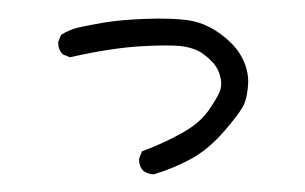

<svg xmlns="http://www.w3.org/2000/svg" viewBox="-44 -668 1088 685"><g transform="rotate(-5 500.0 -325.5)"><path d="M478.5 -46.9Q460 -49.3 445.8 -61L445.3 -61.5L444.8 -62Q430.2 -78.6 432.6 -104.5V-106L433.6 -107.9L443.4 -128.4L445.3 -132.3L449.7 -133.3Q521 -152.8 590.8 -183.6Q625 -198.7 650.4 -216.6Q675.8 -234.4 692.9 -254.4Q727.1 -295.4 739.3 -318.4Q750.5 -338.9 748 -365.2Q746.6 -378.9 742.9 -391.1Q739.3 -403.3 732.9 -414.1Q728.5 -421.4 722.7 -428.7Q716.8 -436 709.5 -443.8Q702.1 -451.7 692.9 -459.5Q666.5 -482.4 622.6 -492.7Q577.6 -502.9 472.7 -505.9Q367.7 -508.8 222.2 -489.3L219.2 -488.8L216.3 -490.2L196.8 -500L194.8 -501L193.8 -502.4Q179.2 -519 181.6 -544.9V-546.9L182.6 -548.3L192.4 -567.9L193.8 -570.8L196.8 -572.3Q223.6 -586.4 256.8 -591.8Q265.1 -592.8 274.9 -594Q284.7 -595.2 296.6 -596.4Q308.6 -597.7 322.3 -598.9Q335.9 -600.1 351.1 -601.6Q414.1 -606.4 502.9 -601.6Q592.3 -596.7 649.4 -584Q659.7 -581.5 669.2 -578.4Q678.7 -575.2 688.2 -571.3Q697.8 -567.4 706.8 -562.5Q715.8 -557.6 724.9 -552Q733.9 -546.4 742.7 -539.8Q751.5 -533.2 759.8 -525.9Q811 -481.4 830.6 -433.1Q850.1 -385.3 843.8 -339.4Q837.4 -294.9 823.2 -268.1Q815.4 -253.9 796.4 -232.2Q777.3 -210.4 745.6 -179.7Q682.1 -117.7 616.2 -89.4Q583.5 -75.2 549.8 -64.7Q516.1 -54.2 481.4 -46.9H480Z"/></g></svg>

Font: NaikaiFont
Style: Bold
Weight: 700
Version: Version 1.89